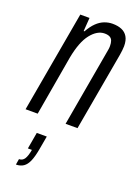

<svg xmlns="http://www.w3.org/2000/svg" viewBox="-153 -603 677 938"><g transform="rotate(20 186.0 -134.0)"><path d="M7 0 100 -526H148L143 -456H147Q164 -486 182.5 -504Q201 -522 222 -530Q243 -538 264 -538Q292 -538 312 -529.5Q332 -521 343 -502.5Q354 -484 354 -454Q354 -444 352.5 -432Q351 -420 349 -407L277 0H215L284 -393Q286 -404 287.5 -413Q289 -422 289 -431Q289 -447 285 -458Q281 -469 271 -474.5Q261 -480 244 -480Q225 -480 207 -469.5Q189 -459 172.5 -438Q156 -417 144 -385.5Q132 -354 124 -312L70 0ZM55 270 60 240Q78 240 88 225Q98 210 104 176H83L98 90H150L137 163Q130 201 120 224.5Q110 248 94 259Q78 270 55 270Z"/></g></svg>

Font: Archivo ExtraCondensed Light
Style: Italic
Weight: 300
Width: 2
Italic angle: -10°
Designer: Hector Gatti
Foundry: Omnibus-Type
Version: Version 2.001